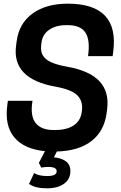

<svg xmlns="http://www.w3.org/2000/svg" viewBox="-20 -813 661 1047"><path d="M280.8 -340.8Q42.5 -383.8 67.9 -565.9L70.8 -587.9Q84 -686.5 158.2 -739.7Q232.4 -793 349.1 -793Q632.8 -793 597.2 -528.8L594.2 -506.8H460Q472.7 -594.2 446 -635Q419.4 -675.8 350.1 -675.8H339.8Q283.7 -675.8 247.3 -649.9Q210.9 -624 206.1 -579.1L205.1 -570.8Q202.1 -546.4 206.3 -529.1Q210.4 -511.7 225.3 -496.1Q240.2 -480.5 270 -469Q299.8 -457.5 346.2 -449.2Q469.7 -427.2 523.2 -369.1Q576.7 -311 564 -215.8L561 -193.8Q547.4 -96.7 478.3 -43.5Q409.2 9.8 290 13.2L273.9 44.9Q314 48.3 338.9 66.4Q363.8 84.5 363.8 120.1Q363.8 164.1 329.1 189Q294.4 213.9 236.8 213.9Q170.9 213.9 138.2 189.9L166 130.9Q192.4 147 237.8 147Q289.1 147 289.1 121.1Q289.1 97.2 243.2 97.2Q234.4 97.2 224.9 98.1Q215.3 99.1 210 100.1L205.1 101.1L191.9 75.2L225.1 11.2Q112.3 0.5 58.3 -63.5Q4.4 -127.4 20 -241.2L22.9 -263.2H157.2Q143.6 -181.2 174.1 -142.6Q204.6 -104 271 -104H280.8Q344.2 -104 382.1 -129.4Q419.9 -154.8 425.8 -203.1L426.8 -210.9Q433.1 -262.2 401.1 -293.7Q369.1 -325.2 280.8 -340.8Z"/></svg>

Font: Cooper Hewitt
Style: Semibold Italic
Weight: 710
Designer: Village Type and Design LLC
Foundry: Cooper Hewitt Smithsonian Design Museum
Version: 1.000